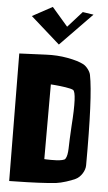

<svg xmlns="http://www.w3.org/2000/svg" viewBox="-63 -995 585 1040"><g transform="rotate(5 230.0 -475.0)"><path d="M404.3 -932.6 231.4 -754.9 72.3 -896 181.2 -955.1 267.6 -855 345.2 -941.4ZM338.4 -321.3Q351.6 -504.9 329.1 -517.1Q317.9 -522.9 287.4 -527.6Q256.8 -532.2 231.9 -534.2L207 -536.1V-129.9Q210.9 -129.4 218 -129.2Q225.1 -128.9 243.2 -128.7Q261.2 -128.4 275.6 -129.4Q290 -130.4 303.7 -133.3Q317.4 -136.2 320.8 -141.6Q327.1 -150.9 329.8 -165.8Q332.5 -180.7 333 -197Q333.5 -213.4 334.7 -249.8Q335.9 -286.1 338.4 -321.3ZM413.6 -606Q437 -488.3 435.5 -116.2Q435.5 -93.8 420.9 -70.8Q406.2 -47.9 385.7 -38.1Q365.2 -28.3 335.4 -19Q305.7 -9.8 283.7 -6.8Q249 -2.4 185.1 0.5Q121.1 3.4 74.2 3.9L27.8 4.9L22 -688L167 -694.3Q227.5 -697.3 284.2 -687Q340.8 -676.8 372.6 -660.2Q386.2 -652.8 398.4 -636.7Q410.6 -620.6 413.6 -606Z"/></g></svg>

Font: Some Time Later
Style: Regular
Weight: 400
Version: Version 003.300